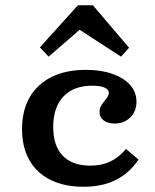

<svg xmlns="http://www.w3.org/2000/svg" viewBox="-20 -691 583 722"><path d="M294.6 11.3Q222.1 11.3 170.2 -14.4Q118.3 -40 90.6 -88.6Q62.9 -137.2 62.9 -205.3Q62.9 -275.4 91.6 -325.2Q120.4 -375.1 174.2 -401.7Q228 -428.3 302.7 -428.3Q360.1 -428.3 402.9 -413.2Q445.7 -398.1 469.5 -371.4Q493.2 -344.8 493.2 -308.4Q493.2 -272.7 470 -249.6Q446.8 -226.4 411 -226.4Q384.9 -226.4 369.6 -238.4Q354.3 -250.4 354.3 -269.8Q354.3 -286.1 363.2 -298.4Q372 -310.8 380.6 -321.6Q389.2 -332.3 389.2 -342.1Q389.2 -354.9 372.7 -361.8Q356.2 -368.7 326.5 -368.7Q256.7 -368.7 218.4 -328Q180.1 -287.3 180.1 -213.4Q180.1 -142.8 216 -105.4Q251.8 -68.1 319.8 -68.1Q361.5 -68.1 394.7 -83.6Q427.8 -99.2 453.9 -131L500.6 -90.9Q467.1 -40.1 415.6 -14.4Q364.2 11.3 294.6 11.3ZM162.9 -478 130 -512.9 272.9 -671.1H329.4L465.3 -511.4L435.1 -478L249.8 -598.3L314.6 -609.3Z"/></svg>

Font: Playfair 5pt SemiExpanded Light
Style: Regular
Weight: 300
Width: 6
Designer: Claus Eggers Sørensen
Foundry: Claus Eggers Sørensen
Version: Version 2.203